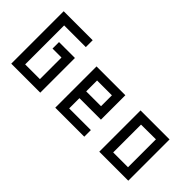

<svg xmlns="http://www.w3.org/2000/svg" viewBox="-20 -1004 1449 1449"><g transform="rotate(45 704.5 -280.0)"><path d="M219.7 -370.1H389.6V0H80.1V-559.6H389.6V-486.3H158.2V-70.3H315.4V-300.8H219.7Z M627.9 -179.7V-70.3H859.4V0H549.8V-440.4H857.4V-179.7ZM627.9 -252H786.1V-368.2H627.9Z M1019.5 0V-440.4H1329.1V0ZM1255.9 -368.2 1097.7 -367.2V-70.3H1255.9Z"/></g></svg>

Font: Geo
Style: Regular
Weight: 500
Version: Version 001.2